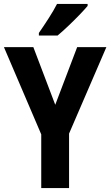

<svg xmlns="http://www.w3.org/2000/svg" viewBox="-20 -953 559 973"><path d="M260 -422 371 -714H519L330 -276V0H189V-272L0 -714H149ZM424 -923Q409 -905 382 -877Q355 -849 325.5 -821Q296 -793 272 -773H177V-786Q202 -822 227 -861Q252 -900 269 -933H424Z"/></svg>

Font: Noto Sans Lao Condensed
Style: Bold
Weight: 700
Width: 3
Designer: Monotype Design Team
Foundry: Monotype Imaging Inc.
Version: Version 2.003; ttfautohint (v1.8.4.7-5d5b)